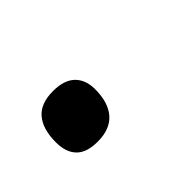

<svg xmlns="http://www.w3.org/2000/svg" viewBox="-28 -216 370 370"><g transform="rotate(-45 156.5 -31.0)"><path d="M97 34Q67 34 53 19.5Q39 5 39 -22Q39 -58 55 -77Q71 -96 105 -96Q135 -96 150 -81.5Q165 -67 165 -41Q165 -5 148 14.5Q131 34 97 34Z"/></g></svg>

Font: Playwrite DE SAS
Style: Regular
Weight: 400
Designer: Veronika Burian, José Scaglione
Foundry: TypeTogether
Version: Version 1.002